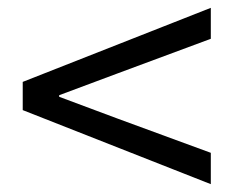

<svg xmlns="http://www.w3.org/2000/svg" viewBox="-20 -616 595 490"><path d="M518 -146V-226L281 -313L131 -369V-373L281 -429L518 -517V-596L38 -407V-335Z"/></svg>

Font: Source Han Sans KR
Style: Regular
Weight: 400
Designer: Ryoko NISHIZUKA 西塚涼子 (kana, bopomofo & ideographs); Paul D. Hunt (Latin, Greek & Cyrillic); Sandoll Communications 산돌커뮤니
Foundry: Adobe
Version: Version 2.004;hotconv 1.0.118;makeotfexe 2.5.65603